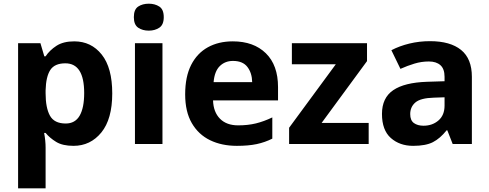

<svg xmlns="http://www.w3.org/2000/svg" viewBox="-20 -780 2651 1040"><path d="M382 -556Q474 -556 531 -484.5Q588 -413 588 -274Q588 -135 529 -62.5Q470 10 378 10Q319 10 284 -11.5Q249 -33 227 -60H219Q227 -18 227 20V240H78V-546H199L220 -475H227Q249 -508 286 -532Q323 -556 382 -556ZM334 -437Q276 -437 252.5 -401Q229 -365 227 -291V-275Q227 -196 250.5 -153.5Q274 -111 336 -111Q387 -111 411.5 -153.5Q436 -196 436 -276Q436 -437 334 -437Z M786 -760Q819 -760 843 -744.5Q867 -729 867 -687Q867 -646 843 -630Q819 -614 786 -614Q752 -614 728.5 -630Q705 -646 705 -687Q705 -729 728.5 -744.5Q752 -760 786 -760ZM860 -546V0H711V-546Z M1241 -556Q1354 -556 1420 -491.5Q1486 -427 1486 -308V-236H1134Q1136 -173 1171.5 -137Q1207 -101 1270 -101Q1323 -101 1366 -111.5Q1409 -122 1455 -144V-29Q1415 -9 1370.5 0.5Q1326 10 1263 10Q1181 10 1118 -20.5Q1055 -51 1019 -113Q983 -175 983 -269Q983 -365 1015.5 -428.5Q1048 -492 1106 -524Q1164 -556 1241 -556ZM1242 -450Q1199 -450 1170.5 -422Q1142 -394 1137 -335H1346Q1345 -385 1320 -417.5Q1295 -450 1242 -450Z M1977 0H1546V-88L1799 -432H1561V-546H1968V-449L1722 -114H1977Z M2309 -557Q2419 -557 2477.5 -509.5Q2536 -462 2536 -364V0H2432L2403 -74H2399Q2364 -30 2325 -10Q2286 10 2218 10Q2145 10 2097 -32.5Q2049 -75 2049 -163Q2049 -250 2110 -291.5Q2171 -333 2293 -337L2388 -340V-364Q2388 -407 2365.5 -427Q2343 -447 2303 -447Q2263 -447 2225 -435.5Q2187 -424 2149 -407L2100 -508Q2144 -531 2197.5 -544Q2251 -557 2309 -557ZM2330 -251Q2258 -249 2230 -225Q2202 -201 2202 -162Q2202 -128 2222 -113.5Q2242 -99 2274 -99Q2322 -99 2355 -127.5Q2388 -156 2388 -208V-253Z"/></svg>

Font: Noto Sans Gurmukhi UI
Style: Bold
Weight: 700
Designer: Jelle Bosma - Monotype Design Team
Foundry: Monotype Imaging Inc.
Version: Version 2.004; ttfautohint (v1.8.4.7-5d5b)